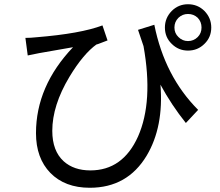

<svg xmlns="http://www.w3.org/2000/svg" viewBox="-20 -836 1040 907"><path d="M709 -719Q758 -475 916 -317L858 -255Q790 -340 738 -436Q754 -237 673 -101Q582 51 404 51Q287 51 218 -19Q150 -89 150 -207Q150 -429 325 -613L165 -585L111 -574L100 -657Q125 -657 152 -660Q361 -677 464 -716L488 -645Q427 -621 437 -627Q373 -581 308 -473Q227 -338 227 -218Q227 -123 281 -74Q329 -31 407 -31Q560 -31 632 -191Q705 -356 658 -618L632 -695ZM914 -661Q932 -679 932 -706Q932 -733 914 -752Q895 -770 868 -770Q842 -770 823 -752Q804 -733 804 -706Q804 -679 823 -661Q842 -642 868 -642Q895 -642 914 -661ZM946 -784Q978 -751 978 -706Q978 -660 946 -629Q914 -597 868 -597Q823 -597 791 -629Q759 -660 759 -706Q759 -751 791 -784Q823 -816 868 -816Q914 -816 946 -784Z"/></svg>

Font: 思源黑体R
Style: Regular
Weight: 400
Designer: Ryoko NISHIZUKA  (kana & ideographs); Paul D. Hunt (Latin, Greek & Cyrillic); Wenlong ZHANG  (bopomofo); Sandoll Communi
Foundry: Adobe Systems Incorporated
Version: Version 1.00 June 24, 2014, initial release